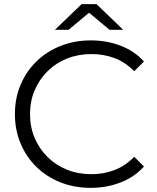

<svg xmlns="http://www.w3.org/2000/svg" viewBox="-20 -901 759 927"><path d="M418 6Q339 6 272 -20.5Q205 -47 156 -95Q107 -143 79.5 -208Q52 -273 52 -350Q52 -427 79.5 -492Q107 -557 156.5 -605Q206 -653 273 -679.5Q340 -706 419 -706Q495 -706 562 -680.5Q629 -655 675 -604L628 -557Q585 -601 533 -620.5Q481 -640 421 -640Q358 -640 304 -618.5Q250 -597 210 -557.5Q170 -518 147.5 -465.5Q125 -413 125 -350Q125 -287 147.5 -234.5Q170 -182 210 -142.5Q250 -103 304 -81.5Q358 -60 421 -60Q481 -60 533 -80Q585 -100 628 -144L675 -97Q629 -46 562 -20Q495 6 418 6ZM245 -757 374 -881H446L575 -757H509L382 -863H438L311 -757Z"/></svg>

Font: MOST Montserrat
Style: Regular
Weight: 400
Designer: Julieta Ulanovsky
Foundry: Julieta Ulanovsky
Version: Version 8.000;March 11, 2024;FontCreator 15.0.0.2926 64-bit